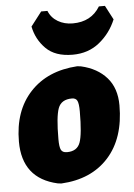

<svg xmlns="http://www.w3.org/2000/svg" viewBox="-53 -773 574 825"><g transform="rotate(-5 234.0 -360.0)"><path d="M431 -732 463 -671Q439 -613 391 -574Q343 -535 275 -535Q200 -535 160 -575Q120 -615 109 -671L156 -732H183Q195 -702 223 -685.5Q251 -669 287 -669Q367 -669 405 -732ZM290 -484 306 -482Q376 -466 416 -420.5Q456 -375 456 -301Q456 -159 382 -77Q308 5 178 12L162 10Q12 -24 12 -183Q12 -316 86.5 -396Q161 -476 290 -484ZM255 -348Q209 -348 195.5 -312Q182 -276 182 -179Q182 -145 188.5 -132.5Q195 -120 214 -120Q258 -120 271 -156Q284 -192 284 -290Q284 -323 278 -335.5Q272 -348 255 -348Z"/></g></svg>

Font: Alegreya Sans SC Black
Style: Italic
Weight: 900
Italic angle: -7°
Designer: Juan Pablo del Peral
Foundry: Huerta Tipografica
Version: Version 2.007